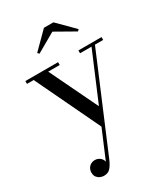

<svg xmlns="http://www.w3.org/2000/svg" viewBox="-226 -781 999 1144"><g transform="rotate(-30 273.0 -208.5)"><path d="M162.5 -440.5 330.5 -91.5 282 19.5 62.5 -440.5H16.5V-460H241.5V-440.5ZM540.5 -460V-440.5H484L214.5 198Q201 228.5 185.2 246Q169.5 263.5 141 263.5Q128.5 263.5 115.5 258Q102.5 252.5 93.5 240.8Q84.5 229 84.5 210Q84.5 193.5 91.8 181Q99 168.5 111.5 161.5Q124 154.5 140 154.5Q152.5 154.5 163.2 159.8Q174 165 181.8 174.2Q189.5 183.5 191.5 196L460.5 -440.5H381.5V-460ZM171 -559 161 -569.5 271 -679.5H336L446 -569.5L436 -559L303 -634.5Z"/></g></svg>

Font: Bodoni Moda
Style: Regular
Weight: 400
Designer: Owen Earl
Foundry: indestructible type
Version: Version 2.005